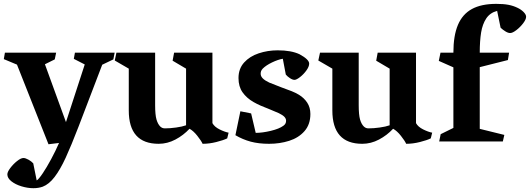

<svg xmlns="http://www.w3.org/2000/svg" viewBox="-35 -739 2769 1003"><path d="M564 -463.9 557.1 -428.7 499 -400.9 376 -79.1Q336.9 22.5 308.1 85Q279.3 147.5 250.2 185.5Q221.2 223.6 188 236.3Q166 244.1 139.2 244.1Q109.4 244.1 77.4 234.4Q45.4 224.6 24.4 208Q3.4 191.4 3.4 171.9Q3.4 159.2 18.8 138.7Q34.2 118.2 54.2 102.3Q74.2 86.4 87.4 86.4Q98.1 86.4 113.8 95.2Q129.4 104 138.7 114.3L156.7 203.6Q167 197.8 188 166.7Q209 135.7 232.4 92Q255.9 48.3 273.4 7.8L218.3 14.6L53.7 -401.4L-15.1 -430.2L-9.3 -463.9H258.3L251 -428.7L199.7 -403.3L309.6 -101.1L407.7 -402.3L350.6 -431.6L356.4 -463.9Z M564.5 -422.9 573.2 -463.9H775.4V-189.5Q775.4 -139.2 782.5 -114.7Q789.6 -90.3 802.7 -77.6Q808.1 -72.8 813.7 -70.6Q819.3 -68.4 827.1 -68.4Q853 -68.4 884.8 -72.8Q916.5 -77.1 937 -84.5V-380.4L866.7 -421.9L874.5 -463.9H1074.7V-95.7Q1085.4 -76.2 1112.1 -63Q1138.7 -49.8 1159.2 -45.9L1151.9 -16.1Q1131.8 -6.3 1095.2 2.9Q1058.6 12.2 1023.4 12.2Q1016.1 -3.9 995.8 -29.5Q975.6 -55.2 955.1 -66.4Q923.3 -32.2 881.3 -10Q839.4 12.2 793.9 12.2Q637.7 12.2 637.7 -162.1V-380.4Z M1337.9 -380.9Q1332 -374.5 1329.3 -368.4Q1326.7 -362.3 1326.7 -353.5Q1326.7 -340.8 1337.6 -329.6Q1348.6 -318.4 1371.6 -307.6Q1385.7 -301.3 1433.6 -283.2Q1467.8 -271 1488.5 -262.7Q1509.3 -254.4 1526.4 -244.1Q1553.7 -227.5 1570.1 -202.4Q1586.4 -177.2 1586.4 -143.6Q1586.4 -88.9 1555.7 -54Q1524.9 -19 1475.8 -3.4Q1426.8 12.2 1370.6 12.2Q1316.4 12.2 1274.7 1Q1232.9 -10.3 1194.8 -32.7L1220.7 -157.7L1276.9 -146.5L1300.8 -44.9Q1335.4 -44.9 1379.4 -55.4Q1423.3 -65.9 1445.3 -82Q1459.5 -91.8 1459.5 -107.9Q1459.5 -119.6 1450.4 -128.9Q1441.4 -138.2 1421.4 -147.9Q1409.2 -153.8 1375 -167.5Q1347.2 -178.2 1327.1 -187Q1307.1 -195.8 1289.1 -206.1Q1253.4 -226.6 1232.2 -256.6Q1210.9 -286.6 1210.9 -331.1Q1210.9 -379.9 1240.2 -412.4Q1269.5 -444.8 1316.4 -460.4Q1363.3 -476.1 1415.5 -476.1Q1486.3 -476.1 1529.8 -455.6Q1580.1 -428.2 1580.1 -406.7Q1580.1 -391.1 1565.7 -371.1Q1551.3 -351.1 1532.5 -336.4Q1513.7 -321.8 1503.4 -321.8Q1493.2 -321.8 1479.5 -330.8Q1465.8 -339.8 1458 -349.6L1442.4 -432.1Q1417 -427.7 1386 -412.8Q1355 -397.9 1337.9 -380.9Z M1627.9 -422.9 1636.7 -463.9H1838.9V-189.5Q1838.9 -139.2 1845.9 -114.7Q1853 -90.3 1866.2 -77.6Q1871.6 -72.8 1877.2 -70.6Q1882.8 -68.4 1890.6 -68.4Q1916.5 -68.4 1948.2 -72.8Q1980 -77.1 2000.5 -84.5V-380.4L1930.2 -421.9L1938 -463.9H2138.2V-95.7Q2148.9 -76.2 2175.5 -63Q2202.1 -49.8 2222.7 -45.9L2215.3 -16.1Q2195.3 -6.3 2158.7 2.9Q2122.1 12.2 2086.9 12.2Q2079.6 -3.9 2059.3 -29.5Q2039.1 -55.2 2018.6 -66.4Q1986.8 -32.2 1944.8 -10Q1902.8 12.2 1857.4 12.2Q1701.2 12.2 1701.2 -162.1V-380.4Z M2333.5 -70.8V-387.2L2257.3 -420.9L2266.1 -463.9H2333.5Q2333.5 -552.7 2357.2 -608.9Q2380.9 -665 2430.2 -691.9Q2479.5 -718.8 2557.6 -718.8Q2595.2 -718.8 2620.8 -713.9Q2646.5 -709 2668.5 -698.2Q2686.5 -689.9 2700 -676.5Q2713.4 -663.1 2713.4 -651.4Q2713.4 -637.7 2698 -617.4Q2682.6 -597.2 2662.6 -581.8Q2642.6 -566.4 2629.9 -566.4Q2619.1 -566.4 2605 -575.2Q2590.8 -584 2580.1 -594.2L2562 -682.1Q2524.9 -672.4 2505.1 -642.6Q2485.4 -612.8 2478.3 -569.1Q2471.2 -525.4 2471.2 -463.9H2624.5L2618.2 -425.3L2471.2 -388.2V-65.9L2599.6 -34.2L2591.8 0H2259.3L2267.1 -38.1Z"/></svg>

Font: Vesper Libre
Style: Bold
Weight: 700
Designer: Robert Keller & Kimya Gandhi
Foundry: Mota Italic
Version: Version 1.058